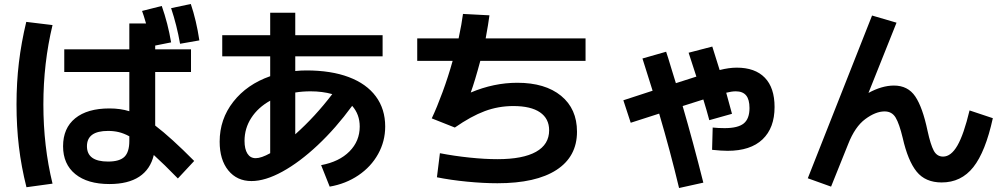

<svg xmlns="http://www.w3.org/2000/svg" viewBox="-20 -875 5040 965"><path d="M297 -140Q297 -231 358 -280.5Q419 -330 530 -330Q585 -330 630 -316V-513H303V-627H630V-757H714Q702 -799 694 -820L793 -845Q824 -757 840 -662L760 -646V-627H940V-513H760V-244Q840 -183 956 -66L874 22Q804 -50 753 -96Q736 -24 680 13Q624 50 530 50Q420 50 358.5 0Q297 -50 297 -140ZM112 -765 244 -749Q198 -558 198 -350Q198 -140 244 48L113 66Q87 -37 75 -138Q63 -239 63 -350Q63 -460 75 -560.5Q87 -661 112 -765ZM523 -63Q581 -63 605.5 -87Q630 -111 630 -167V-190Q602 -205 577 -211Q552 -217 523 -217Q417 -217 417 -140Q417 -63 523 -63ZM939 -855Q967 -772 982 -672L885 -655Q869 -747 840 -834Z M1097 -698H1338V-811H1464V-698H1903V-592H1464V-518Q1491 -521 1520 -521Q1644 -521 1733 -487.5Q1822 -454 1869 -390.5Q1916 -327 1916 -239Q1916 -165 1880.5 -101Q1845 -37 1781.5 6Q1718 49 1637 63L1594 -45Q1685 -62 1736.5 -114Q1788 -166 1788 -239Q1788 -300 1750 -343Q1668 -231 1577 -145.5Q1486 -60 1399.5 -12.5Q1313 35 1244 35Q1171 35 1127.5 -18.5Q1084 -72 1084 -163Q1084 -276 1152.5 -363.5Q1221 -451 1338 -492V-592H1097ZM1265 -80Q1293 -80 1338 -105V-369Q1277 -335 1243 -282.5Q1209 -230 1209 -167Q1209 -126 1223.5 -103Q1238 -80 1265 -80ZM1650 -402Q1600 -416 1541 -416Q1500 -416 1464 -410V-200Q1564 -289 1650 -402Z M2176 16 2191 -105Q2263 -91 2340 -83Q2417 -75 2480 -75Q2608 -75 2674 -112Q2740 -149 2740 -220Q2740 -279 2694 -310.5Q2648 -342 2560 -342Q2485 -342 2416.5 -316.5Q2348 -291 2266 -234L2150 -280Q2176 -335 2204.5 -412.5Q2233 -490 2255 -569H2077V-682H2285Q2301 -757 2307 -805L2440 -798Q2435 -758 2421 -682H2923V-569H2394Q2367 -468 2346 -410Q2462 -459 2580 -459Q2720 -459 2800 -393.5Q2880 -328 2880 -213Q2880 -88 2777 -21Q2674 46 2480 46Q2410 46 2327.5 38Q2245 30 2176 16Z M3559 -122 3562 -234Q3589 -231 3622 -231Q3689 -231 3718 -254.5Q3747 -278 3747 -332Q3747 -375 3730 -395.5Q3713 -416 3678 -416Q3658 -416 3630 -409L3659 -303L3545 -271Q3532 -320 3515 -375L3411 -342Q3464 -160 3515 43L3393 70Q3348 -118 3293 -304L3150 -258L3113 -371L3260 -419L3209 -581L3328 -615L3339 -581Q3346 -556 3356 -525Q3366 -494 3377 -457L3480 -490L3441 -610L3560 -641L3597 -523Q3644 -535 3683 -535Q3775 -535 3824 -484.5Q3873 -434 3873 -337Q3873 -232 3812.5 -174.5Q3752 -117 3637 -117Q3606 -117 3559 -122Z M4040 21 4363 -797 4486 -761 4345 -408Q4413 -445 4473 -445Q4543 -445 4580 -390.5Q4617 -336 4642 -217Q4657 -148 4673 -118Q4689 -88 4720 -88Q4760 -88 4792 -143.5Q4824 -199 4853 -320L4970 -281Q4933 -112 4872 -35Q4811 42 4713 42Q4631 42 4587 -12.5Q4543 -67 4517 -182Q4500 -253 4481.5 -284Q4463 -315 4426 -315Q4381 -315 4329 -276.5Q4277 -238 4243 -151L4157 63Z"/></svg>

Font: Enso
Style: Bold
Weight: 700
Designer: Coji Morishita
Foundry: UNDERFOREST DESIGN
Version: Version 1.000